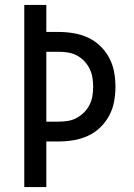

<svg xmlns="http://www.w3.org/2000/svg" viewBox="-20 -755 540 775"><path d="M78 0V-735H167V-626H217Q247 -626 277 -621Q307 -616 334.5 -603.5Q362 -591 384 -570Q406 -549 420.5 -522Q435 -495 440.5 -465Q446 -435 446 -405Q446 -375 440.5 -345Q435 -315 420.5 -288Q406 -261 384 -240Q362 -219 334.5 -206.5Q307 -194 277 -189Q247 -184 217 -184H167V0ZM167 -264H217Q236 -264 254.5 -267Q273 -270 289.5 -279Q306 -288 319.5 -301.5Q333 -315 341.5 -332Q350 -349 353 -367.5Q356 -386 356 -405Q356 -424 353 -442.5Q350 -461 341.5 -478Q333 -495 319.5 -509Q306 -523 289.5 -531.5Q273 -540 254.5 -543Q236 -546 217 -546H167Z"/></svg>

Font: Iosevka Term Curly Medium
Style: Regular
Weight: 500
Designer: Belleve Invis
Foundry: Belleve Invis
Version: Version 32.3.0